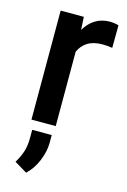

<svg xmlns="http://www.w3.org/2000/svg" viewBox="-120 -595 594 899"><g transform="rotate(15 177.0 -145.5)"><path d="M340.3 -531.7 339.4 -422.4Q315.9 -426.3 291.5 -426.3Q247.6 -426.3 219.7 -408.7Q191.9 -391.1 178.7 -360.4V0H61V-528.3H173.3L176.8 -465.8Q196.3 -499.5 226.8 -518.8Q257.3 -538.1 298.3 -538.1Q309.1 -538.1 321.5 -536.1Q334 -534.2 340.3 -531.7ZM171.4 45.4V82Q171.4 124.5 152.6 170.4Q133.8 216.3 101.1 246.6L40 210Q57.1 182.6 66.9 153.3Q76.7 124 76.7 86.4V45.4Z"/></g></svg>

Font: Vazirmatn UI FD Medium
Style: Regular
Weight: 500
Designer: Saber Rastikerdar
Foundry: Saber Rastikerdar
Version: Version 33.003